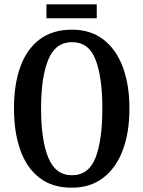

<svg xmlns="http://www.w3.org/2000/svg" viewBox="-20 -863 667 893"><path d="M314 10Q223 10 163.5 -36Q104 -82 74.5 -165Q45 -248 45 -359Q45 -470 74.5 -552Q104 -634 164 -679.5Q224 -725 315 -725Q401 -725 460.5 -679.5Q520 -634 551 -551.5Q582 -469 582 -358Q582 -247 551 -164.5Q520 -82 460 -36Q400 10 314 10ZM314 -48Q393 -48 424.5 -130Q456 -212 456 -358Q456 -504 424.5 -585.5Q393 -667 315 -667Q238 -667 204.5 -585.5Q171 -504 171 -358Q171 -212 204.5 -130Q238 -48 314 -48ZM196 -778V-843H430V-778Z"/></svg>

Font: Noto Serif Bengali ExtraCondensed SemiBold
Style: Regular
Weight: 600
Width: 2
Designer: Juan Bruce, Universal Thirst, Indian Type Foundry and the Monotype Design Team.
Foundry: Monotype Imaging Inc.
Version: Version 2.003; ttfautohint (v1.8.4.7-5d5b)